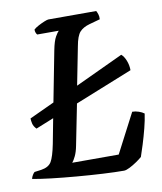

<svg xmlns="http://www.w3.org/2000/svg" viewBox="-92 -769 703 834"><g transform="rotate(-10 259.5 -352.0)"><path d="M45 -246Q33 -258 30 -271Q27 -284 27 -294L137 -345L180 -567Q188 -608 198.5 -626Q209 -644 214 -648H119Q116 -651 113.5 -657Q111 -663 111 -671Q118 -678 132 -685.5Q146 -693 159.5 -698.5Q173 -704 178 -704H389Q392 -699 395.5 -689Q399 -679 398 -666L351 -653Q322 -645 307 -628.5Q292 -612 284 -567L251 -399L463 -498Q475 -488 483 -467.5Q491 -447 491 -425L237 -323L201 -142Q196 -116 187.5 -98.5Q179 -81 172 -73H377L467 -246Q481 -246 495.5 -241Q510 -236 519 -229Q515 -200 506 -165Q497 -130 487 -98Q477 -66 470 -46Q461 -38 445 -27Q429 -16 413 -8Q397 0 388 0Q350 0 295 -3Q240 -6 180.5 -11Q121 -16 70 -22Q19 -28 -12 -34Q-10 -43 -5 -51Q0 -59 4 -62L34 -66Q67 -71 79.5 -92Q92 -113 103 -168L124 -278Z"/></g></svg>

Font: Texturina 72pt 72pt SemiBold
Style: Italic
Weight: 600
Italic angle: -11°
Designer: Guillermo Torres Carreño
Foundry: Omnibus-Type
Version: Version 1.002; ttfautohint (v1.8.3)